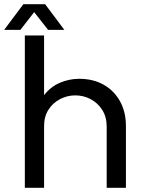

<svg xmlns="http://www.w3.org/2000/svg" viewBox="-46 -900 696 920"><path d="M73 0V-730H165.2V-444Q196 -484 240.6 -503.2Q285.2 -522.4 333.2 -522.4Q400.8 -522.4 451.1 -493.8Q501.4 -465.2 529.4 -414.2Q557.4 -363.2 557.4 -295.4V0H465.2V-293.8Q465.2 -339.6 444 -373.1Q422.8 -406.6 388.5 -424.8Q354.2 -443 314.8 -443Q276.4 -443 242.1 -425.3Q207.8 -407.6 186.5 -374.7Q165.2 -341.8 165.2 -296.2V0ZM-26 -757 66 -880H170.2L262.2 -757H184.4L117.8 -841.8L51.8 -757Z"/></svg>

Font: MuseoModerno Thin
Style: Regular
Weight: 100
Designer: Pablo Cosgaya, Héctor Gatti, Marcela Romero, and the Authors of The MuseoModerno Project.
Foundry: Omnibus-Type Team
Version: Version 1.003